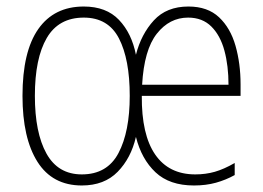

<svg xmlns="http://www.w3.org/2000/svg" viewBox="-20 -559 808 589"><path d="M558 -539Q617 -539 652 -506Q687 -473 702.5 -418.5Q718 -364 718 -300V-265H415Q414 -146 456 -85Q498 -24 579 -24Q611 -24 639 -32Q667 -40 700 -59V-22Q673 -7 642.5 1.5Q612 10 575 10Q500 10 457 -30.5Q414 -71 397 -139Q382 -74 341 -32Q300 10 231 10Q141 10 95 -62.5Q49 -135 49 -265Q49 -401 97.5 -470Q146 -539 237 -539Q306 -539 345 -498Q384 -457 397 -391Q413 -454 452 -496.5Q491 -539 558 -539ZM557 -505Q500 -505 461 -455.5Q422 -406 416 -299H681Q681 -357 668.5 -403.5Q656 -450 628.5 -477.5Q601 -505 557 -505ZM237 -505Q160 -505 123.5 -442.5Q87 -380 87 -265Q87 -152 122.5 -88Q158 -24 231 -24Q309 -24 343.5 -89.5Q378 -155 378 -265Q378 -377 345 -441Q312 -505 237 -505Z"/></svg>

Font: Noto Sans Lao UI Cond ExtLt
Style: Regular
Weight: 200
Width: 3
Designer: Monotype Design Team
Foundry: Monotype Imaging Inc.
Version: Version 2.000; ttfautohint (v1.8.4.7-5d5b)